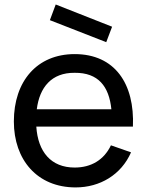

<svg xmlns="http://www.w3.org/2000/svg" viewBox="-20 -819 656 855"><path d="M479.2 -700 228.1 -799 202.1 -729.2 453.1 -631.2ZM141.7 -255.2H571.9C580.2 -445.8 491.7 -578.1 312.5 -578.1C144.8 -578.1 41.7 -457.3 41.7 -278.1C41.7 -107.3 145.8 15.6 316.7 15.6C425 15.6 519.8 -40.6 563.5 -140.6L474 -171.9C442.7 -106.3 385.4 -72.9 312.5 -72.9C207.3 -72.9 149 -142.7 141.7 -255.2ZM312.5 -494.8C417.7 -495.8 465.6 -434.4 476 -332.3H143.8C156.2 -430.2 209.4 -495.8 312.5 -494.8Z"/></svg>

Font: Manrope3 Medium
Style: Regular
Weight: 500
Width: 4
Designer: Mikhail Sharanda
Foundry: Mikhail Sharanda
Version: Version 3.000;PS 003.000;hotconv 1.0.88;makeotf.lib2.5.64775